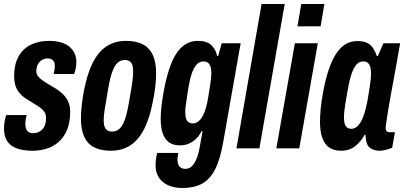

<svg xmlns="http://www.w3.org/2000/svg" viewBox="-26 -744 2027 963"><path d="M139 12Q98 12 70 4Q42 -4 25.5 -18.5Q9 -33 1.5 -53.5Q-6 -74 -6 -99Q-6 -115 -3.5 -131Q-1 -147 5 -167H108Q104 -153 102.5 -142.5Q101 -132 101 -122Q101 -109 105 -98Q109 -87 118 -81.5Q127 -76 142 -76Q155 -76 166.5 -81Q178 -86 187 -95.5Q196 -105 200.5 -119Q205 -133 205 -152Q205 -168 198.5 -179.5Q192 -191 181.5 -199.5Q171 -208 157 -216.5Q143 -225 129 -234Q113 -243 98 -253.5Q83 -264 71 -278.5Q59 -293 52 -313Q45 -333 45 -361Q45 -410 59 -444Q73 -478 97.5 -499Q122 -520 153.5 -529.5Q185 -539 220 -539Q252 -539 277.5 -532Q303 -525 320.5 -511Q338 -497 347.5 -477.5Q357 -458 357 -432Q357 -418 354 -402.5Q351 -387 346 -373H243Q248 -394 248.5 -402Q249 -410 249 -414Q249 -427 244.5 -435Q240 -443 232 -447Q224 -451 212 -451Q201 -451 190.5 -446.5Q180 -442 172.5 -433.5Q165 -425 160.5 -413.5Q156 -402 156 -388Q156 -372 165 -361Q174 -350 187.5 -340.5Q201 -331 218 -321Q236 -311 255 -299Q274 -287 289.5 -272Q305 -257 315.5 -235.5Q326 -214 326 -184Q326 -130 310.5 -93Q295 -56 268.5 -32.5Q242 -9 208.5 1.5Q175 12 139 12Z M530 12Q480 12 446.5 -5Q413 -22 396.5 -58Q380 -94 380 -151Q380 -181 384 -216Q388 -251 395 -289Q412 -376 440 -431Q468 -486 509.5 -512.5Q551 -539 606 -539Q656 -539 689.5 -522Q723 -505 740 -469Q757 -433 757 -376Q757 -346 753 -310.5Q749 -275 741 -237Q725 -151 696.5 -96Q668 -41 627 -14.5Q586 12 530 12ZM536 -84Q557 -84 572.5 -97.5Q588 -111 599.5 -142Q611 -173 620 -226Q630 -281 634.5 -311Q639 -341 640.5 -357Q642 -373 642 -383Q642 -405 637.5 -418Q633 -431 623.5 -437Q614 -443 600 -443Q579 -443 564 -429.5Q549 -416 537.5 -385Q526 -354 517 -301Q508 -245 502.5 -214.5Q497 -184 495.5 -168.5Q494 -153 494 -142Q494 -121 498.5 -108.5Q503 -96 512.5 -90Q522 -84 536 -84Z M890 199Q851 199 820.5 186.5Q790 174 772 148Q754 122 754 83Q754 75 755.5 61Q757 47 762 23H868Q867 32 865.5 40.5Q864 49 864 56Q864 71 868.5 81.5Q873 92 882 97.5Q891 103 904 103Q922 103 935.5 90.5Q949 78 959 54.5Q969 31 975 -3Q979 -24 982.5 -44.5Q986 -65 990 -86H985Q974 -64 957.5 -48Q941 -32 921 -23.5Q901 -15 877 -15Q844 -15 823 -29Q802 -43 791 -73Q780 -103 780 -149Q780 -175 783.5 -207.5Q787 -240 794 -279Q818 -415 859.5 -477Q901 -539 967 -539Q1012 -539 1034.5 -517Q1057 -495 1063 -463H1068L1086 -527H1181L1094 -34Q1079 55 1052.5 106Q1026 157 986 178Q946 199 890 199ZM940 -125Q954 -125 966 -133Q978 -141 988 -157.5Q998 -174 1006 -200Q1014 -226 1019 -261Q1025 -296 1028 -317.5Q1031 -339 1032.5 -352.5Q1034 -366 1034 -376Q1034 -396 1030 -409Q1026 -422 1017.5 -429Q1009 -436 995 -436Q976 -436 961.5 -421.5Q947 -407 936.5 -377Q926 -347 918 -299Q913 -264 909.5 -242Q906 -220 904.5 -206.5Q903 -193 903 -183Q903 -163 907 -150Q911 -137 919.5 -131Q928 -125 940 -125Z M1160 0 1286 -724H1402L1275 0Z M1466 -612 1485 -724H1601L1582 -612ZM1360 0 1453 -527H1568L1475 0Z M1684 12Q1649 12 1625.5 -4Q1602 -20 1590.5 -52.5Q1579 -85 1579 -133Q1579 -164 1582.5 -199Q1586 -234 1593 -273Q1607 -354 1629.5 -413.5Q1652 -473 1685.5 -505.5Q1719 -538 1767 -538Q1797 -538 1816 -528.5Q1835 -519 1846 -501.5Q1857 -484 1864 -463H1869L1897 -527H1981L1957 -392Q1953 -369 1946.5 -334.5Q1940 -300 1933 -262Q1926 -224 1920.5 -189Q1915 -154 1911.5 -130.5Q1908 -107 1908 -103Q1908 -92 1912.5 -86.5Q1917 -81 1927 -81H1955L1941 -3Q1927 3 1909.5 7.5Q1892 12 1877 12Q1850 12 1830.5 -2Q1811 -16 1809 -51Q1808 -54 1808 -58.5Q1808 -63 1807 -67L1803 -69Q1787 -37 1757.5 -12.5Q1728 12 1684 12ZM1736 -98Q1750 -98 1761.5 -106.5Q1773 -115 1783.5 -132.5Q1794 -150 1802 -176Q1810 -202 1817 -238Q1825 -286 1829 -312Q1833 -338 1834 -352Q1835 -366 1835 -376Q1835 -396 1831 -409Q1827 -422 1818.5 -429Q1810 -436 1796 -436Q1777 -436 1763 -421.5Q1749 -407 1738.5 -377Q1728 -347 1719 -299Q1710 -251 1706 -223.5Q1702 -196 1700.5 -182Q1699 -168 1699 -157Q1699 -126 1708 -112Q1717 -98 1736 -98Z"/></svg>

Font: Archivo ExtraCondensed
Style: Bold Italic
Weight: 700
Width: 2
Italic angle: -10°
Designer: Hector Gatti
Foundry: Omnibus-Type
Version: Version 2.001